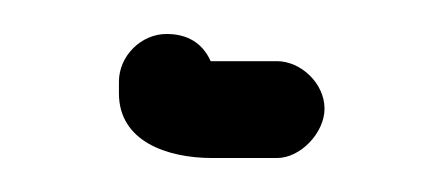

<svg xmlns="http://www.w3.org/2000/svg" viewBox="-20 -96 261 113"><path d="M50 -48V-41C50 -13 78 -3 105 -3H143C157 -3 171 -18 171 -32C171 -47 157 -60 143 -60H104C99 -71 90 -76 78 -76C63 -76 50 -63 50 -48Z"/></svg>

Font: Electronic
Style: Regular
Weight: 400
Version: Version 1.011